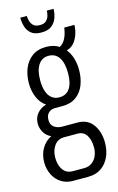

<svg xmlns="http://www.w3.org/2000/svg" viewBox="-136 -778 626 1019"><g transform="rotate(-15 177.0 -268.5)"><path d="M132 186Q96 186 68.5 168.5Q41 151 25.5 120Q10 89 10 52Q10 9 29.5 -24Q49 -57 82 -73Q56 -85 43 -108Q30 -131 30 -155Q30 -187 48.5 -210Q67 -233 99 -242Q68 -264 54 -299.5Q40 -335 40 -374Q40 -419 55 -456Q70 -493 100.5 -515.5Q131 -538 178 -538Q200 -538 217.5 -533Q235 -528 248 -519Q268 -529 280.5 -552.5Q293 -576 298 -612H354Q353 -583 343.5 -557Q334 -531 318 -514Q302 -497 280 -492Q299 -467 307.5 -437.5Q316 -408 316 -375Q316 -330 301.5 -293Q287 -256 257 -234Q227 -212 181 -212H139Q118 -212 104 -198.5Q90 -185 90 -159Q90 -133 108 -120Q126 -107 152 -107H235Q291 -107 320 -66.5Q349 -26 349 33Q349 76 333.5 110.5Q318 145 288.5 165.5Q259 186 216 186ZM146 136H208Q232 136 250 123Q268 110 277 89Q286 68 286 43Q286 1 269.5 -24.5Q253 -50 220 -50H146Q112 -50 92.5 -23Q73 4 73 43Q73 84 91.5 110Q110 136 146 136ZM178 -261Q216 -261 235.5 -290Q255 -319 255 -374Q255 -429 235.5 -459Q216 -489 178 -489Q142 -489 122 -459Q102 -429 102 -374Q102 -338 111 -312.5Q120 -287 137 -274Q154 -261 178 -261ZM175 -618Q139 -618 119.5 -634Q100 -650 93 -674.5Q86 -699 86 -723H122Q122 -711 126 -696Q130 -681 141.5 -669.5Q153 -658 177 -658Q201 -658 212.5 -669.5Q224 -681 228 -696Q232 -711 232 -723H269Q269 -699 260.5 -674.5Q252 -650 232 -634Q212 -618 175 -618Z"/></g></svg>

Font: Archivo ExtraCondensed Light
Style: Regular
Weight: 300
Width: 2
Designer: Hector Gatti
Foundry: Omnibus-Type
Version: Version 2.001